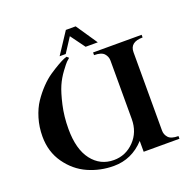

<svg xmlns="http://www.w3.org/2000/svg" viewBox="-155 -1044 1205 1215"><g transform="rotate(-20 447.5 -436.5)"><path d="M529 -682V-700H856V-682Q770 -682 770 -614V-86Q770 -59 788.5 -38.5Q807 -18 856 -18V0H615V-73Q529 20 408 20Q317 20 236 -16Q155 -52 100.5 -129Q46 -206 46 -309Q46 -373 63.5 -431Q81 -489 109 -530.5Q137 -572 170.5 -607Q204 -642 237.5 -664.5Q271 -687 299 -703Q327 -719 344 -726L362 -732L375 -720Q363 -710 354.5 -702Q346 -694 317 -655Q288 -616 269.5 -573.5Q251 -531 234 -456.5Q217 -382 217 -298Q217 -161 273.5 -88Q330 -15 421 -15Q501 -15 558 -73.5Q615 -132 615 -221V-614Q615 -641 596.5 -661.5Q578 -682 529 -682ZM482 -893 579 -750H497L426 -847L363 -750H322L416 -893Z"/></g></svg>

Font: Uncial Antiqua
Style: Regular
Weight: 400
Designer: Astigmatic (AOETI)
Foundry: Astigmatic (AOETI)
Version: Version 1.000